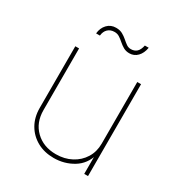

<svg xmlns="http://www.w3.org/2000/svg" viewBox="-173 -857 931 988"><g transform="rotate(30 292.0 -362.5)"><path d="M287.1 7.8Q231.4 7.8 188.5 -15.9Q145.5 -39.6 121.1 -81.8Q96.7 -124 96.7 -179.7V-545.9H119.1V-179.7Q119.1 -105.5 166 -60.1Q212.9 -14.6 287.1 -14.6Q337.9 -14.6 378.2 -35.9Q418.5 -57.1 441.7 -94.5Q464.8 -131.8 464.8 -179.7V-545.9H487.3V0H464.8V-117.2H470.7Q453.1 -54.7 401.4 -23.4Q349.6 7.8 287.1 7.8ZM355 -653.3Q334.5 -653.3 319.3 -662.1Q304.2 -670.9 291.5 -682.1Q278.8 -693.4 265.6 -702.1Q252.4 -710.9 235.4 -710.9Q211.4 -710.9 196.3 -696.5Q181.2 -682.1 178.7 -656.7H156.2Q159.2 -689.9 179.7 -711.7Q200.2 -733.4 231.4 -733.4Q254.4 -733.4 270.3 -724.6Q286.1 -715.8 298.8 -704.6Q311.5 -693.4 323.7 -684.6Q335.9 -675.8 351.1 -675.8Q372.1 -675.8 385.5 -688Q398.9 -700.2 404.8 -728H427.7Q421.9 -693.4 402.3 -673.3Q382.8 -653.3 355 -653.3Z"/></g></svg>

Font: Inter Thin
Style: Regular
Weight: 250
Designer: Rasmus Andersson
Foundry: rsms
Version: Version 4.001;git-66647c0bb